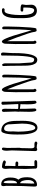

<svg xmlns="http://www.w3.org/2000/svg" viewBox="1448 -2166 737 3673"><g transform="rotate(-90 1816.5 -329.5)"><path d="M256.8 -502Q256.8 -572.8 227.1 -622.1Q211.9 -647.5 185.8 -661.4Q159.7 -675.3 125.5 -675.3Q106.9 -675.3 99.9 -663.8Q92.8 -652.3 92.8 -629.9V-624.5L95.7 -599.6Q98.1 -580.1 98.1 -572.8Q98.1 -508.3 96.2 -414.6Q93.8 -296.4 93.8 -255.9Q93.8 -217.3 88.9 -149.4Q84 -81.5 84 -43Q84 -30.8 84.7 -23.9Q85.4 -17.1 88.4 -8.8Q93.8 9.8 115.2 9.8Q146.5 9.8 171.9 -0.5Q217.8 -19.5 241.7 -69.8Q262.7 -113.8 262.7 -175.8Q262.7 -237.8 252.9 -278.1Q243.2 -318.4 216.3 -344.2Q238.3 -375.5 247.6 -411.6Q256.8 -447.8 256.8 -502ZM158.7 -628.9Q199.7 -624 199.7 -494.1Q199.7 -374 147 -372.6V-521.5Q147 -603.5 158.7 -628.9ZM148.4 -314Q164.6 -310.5 176.3 -296.4Q187.5 -282.7 193.8 -265.4Q200.2 -248 204.1 -223.6Q207.5 -202.6 208.3 -187.7Q209 -172.9 209 -150.4Q209 -110.4 191.4 -79.3Q173.8 -48.3 141.6 -41V-85.9Q141.6 -87.4 141.1 -88.4Q140.6 -89.4 140.6 -90.8Q140.6 -103.5 142.6 -125Q144 -148.4 144 -162.6Q144 -249.5 148.4 -314Z M464.4 -660.2Q422.4 -660.2 422.4 -589.4Q422.4 -575.2 425.3 -547.4Q427.7 -515.6 427.7 -504.9Q427.7 -449.7 424.3 -358.9Q420.9 -268.1 420.9 -212.9Q420.9 -196.3 423.3 -148.9Q425.8 -101.1 425.8 -85L426.8 -64Q427.2 -54.7 427.2 -43.9V-17.6Q427.7 -4.9 438.2 4.2Q448.7 13.2 462.4 13.2H546.9Q564.9 13.2 577.4 5.9Q589.8 -1.5 589.8 -15.6Q589.8 -40 551.8 -40L510.7 -39.1L478 -37.6Q476.1 -37.6 476.1 -93.8Q476.1 -117.2 478.5 -184.6Q480.5 -238.8 480.5 -274.9Q480.5 -312.5 477.5 -350.6H502.9Q516.6 -348.6 531.2 -348.6Q544.9 -348.6 554 -356.7Q563 -364.7 563 -375.5Q563 -402.8 514.6 -402.8Q503.4 -402.8 495.1 -402.3L479 -401.4L476.1 -417Q476.1 -436 478.5 -488.8Q480.5 -531.2 480.5 -560.5Q480.5 -582.5 479 -603.5Q508.8 -599.6 554.7 -584.5Q567.4 -589.4 575.7 -597.4Q584 -605.5 584 -615.7Q584 -627.9 562.7 -637.9Q541.5 -647.9 512.5 -654.1Q483.4 -660.2 464.4 -660.2Z M825.7 -320.3Q825.7 -360.8 824.2 -440.4Q822.8 -520.5 822.8 -560.5Q822.8 -574.7 826.2 -598.6Q829.6 -622.6 829.6 -636.7Q829.6 -647 822 -654.3Q814.5 -661.6 804.2 -661.6Q769.5 -661.6 769.5 -566.9Q769.5 -535.6 775.4 -473.1V-465.8Q775.4 -385.7 769 -242.7Q762.7 -98.6 762.7 -19Q762.7 -6.8 771.2 3.4Q779.8 13.7 791 13.7Q809.6 13.7 825.2 4.4Q877.9 4.4 914.6 16.1Q926.8 14.6 935.8 7.3Q944.8 0 944.8 -10.3Q944.8 -39.6 891.1 -39.6Q877.4 -39.6 868.2 -39.1L849.6 -38.1Q815.9 -38.1 815.9 -106.9Q815.9 -140.6 817.9 -187Q819.8 -233.4 819.8 -266.1V-278.3Q819.8 -306.6 825.7 -320.3Z M1334.5 -478.5Q1328.6 -520.5 1314.7 -556.6Q1300.8 -592.8 1280.8 -617.7Q1259.3 -643.6 1227.1 -658.2Q1194.8 -672.9 1154.8 -672.9Q1141.1 -672.9 1129.9 -662.4Q1118.7 -651.9 1111.3 -631.8Q1102.5 -608.9 1097.2 -587.6Q1091.8 -566.4 1088.9 -539.1Q1085 -505.4 1083.3 -484.4Q1081.5 -463.4 1081.1 -436.5Q1080.6 -425.3 1080.6 -409.7Q1079.6 -374.5 1079.6 -366.7V-348.6Q1081.1 -348.6 1081.1 -343.8Q1081.1 -333.5 1080.6 -325.7Q1080.1 -317.9 1080.1 -305.7Q1080.1 -243.7 1088.4 -175.3Q1096.7 -101.6 1125 -42.5Q1138.2 -13.7 1160.2 2.4Q1182.1 18.6 1209 18.6Q1342.3 18.6 1342.3 -269L1341.3 -325.7L1340.3 -382.3V-389.6Q1340.3 -437.5 1334.5 -478.5ZM1275.4 -525.9V-508.3Q1275.4 -473.1 1282.2 -392.6Q1288.6 -317.9 1288.6 -275.4Q1288.6 -239.3 1284.2 -186.5Q1278.8 -127.4 1261.2 -77.1Q1252.4 -51.8 1237.5 -37.4Q1222.7 -22.9 1205.1 -22.9Q1189.9 -22.9 1177.5 -42.7Q1165 -62.5 1157.7 -97.2Q1142.1 -168 1138.2 -243.2Q1134.3 -314 1134.3 -350.1Q1134.3 -361.8 1136.7 -396Q1139.2 -430.2 1139.2 -442.4Q1139.2 -456.1 1138.7 -469.2Q1138.2 -482.4 1138.2 -501.5Q1138.2 -526.4 1140.1 -544.7Q1142.1 -563 1147.5 -581.1Q1158.7 -619.6 1192.9 -619.6Q1215.8 -619.6 1234.4 -606.7Q1252.9 -593.8 1263.7 -572Q1274.4 -550.3 1275.4 -525.9Z M1658.2 -222.2Q1658.2 -212.4 1657.7 -208L1657.2 -164.6Q1657.2 0 1691.4 0Q1705.6 0 1715.8 -8.3Q1726.1 -16.6 1726.1 -30.3L1716.8 -282.7Q1707 -539.1 1707 -662.1Q1706.5 -662.1 1697.8 -665.5Q1685.5 -670.9 1677.7 -670.9Q1666 -670.9 1657.5 -663.3Q1648.9 -655.8 1648.9 -644.5Q1648.9 -600.6 1655.8 -502.4Q1662.1 -411.6 1662.1 -360.4Q1662.1 -352.5 1659.7 -347.7H1623.5Q1586.4 -347.7 1568.8 -352.5Q1568.8 -403.3 1570.8 -477.5Q1572.8 -551.3 1572.8 -602.1Q1572.8 -661.6 1541 -661.6Q1529.3 -661.6 1521 -652.6Q1512.7 -643.6 1512.7 -631.8Q1512.7 -589.4 1516.1 -519Q1519.5 -448.7 1519.5 -406.2L1517.1 -366.7L1515.6 -347.7V-342.8Q1517.6 -336.9 1517.6 -321.8V-307.6Q1517.1 -300.3 1517.1 -290.5Q1517.1 -271 1515.6 -218.8Q1514.2 -166 1514.2 -138.2Q1514.2 -73.7 1522 -39.1Q1529.3 -2.4 1549.3 -2.4Q1562.5 -2.4 1570.1 -12.9Q1577.6 -23.4 1577.6 -38.6Q1577.6 -66.4 1574.7 -121.1Q1571.8 -176.3 1571.8 -203.1V-317.9Q1584.5 -316.9 1604 -313Q1625.5 -308.6 1636.2 -308.6Q1647 -308.6 1654.3 -310.5V-309.6Q1654.3 -308.1 1657.2 -305.2Q1660.2 -301.8 1660.2 -300.3Q1660.2 -296.4 1659.2 -280.8Q1658.7 -276.9 1658.7 -271.5V-267.6Z M2118.2 -208 2103.5 -259.3Q2072.8 -368.2 2049.1 -442.9Q2025.4 -517.6 1998 -580.6Q1962.9 -661.1 1939.5 -661.1Q1936 -661.1 1932.1 -658.7V-665Q1895.5 -638.2 1895.5 -591.3Q1895.5 -560.5 1892.6 -498Q1889.6 -436 1889.6 -404.8L1890.6 -233.4L1891.6 -62Q1891.6 -1 1924.3 -1Q1936.5 -1 1945.6 -10.3Q1954.6 -19.5 1954.6 -32.2Q1954.6 -38.6 1948.2 -48.8Q1944.3 -55.7 1944.3 -55.7V-559.1Q1967.3 -506.3 2010.5 -390.1Q2053.7 -273.9 2086.9 -173.3Q2120.1 -72.8 2120.1 -49.8V-47.4L2119.6 -45.4Q2122.1 -40 2125.5 -25.9Q2128.9 -10.3 2134.8 -3.7Q2140.6 2.9 2153.3 2.9Q2160.6 2.9 2188.5 -5.4Q2198.2 -21 2206.3 -116Q2214.4 -210.9 2219 -332Q2223.6 -453.1 2224.6 -541.5V-617.2Q2224.6 -633.8 2217.3 -645Q2210 -656.2 2196.3 -656.2Q2171.4 -656.2 2171.4 -626.5L2172.4 -612.8Q2172.9 -606.4 2172.9 -599.6Q2172.9 -304.2 2152.8 -92.3Q2145.5 -111.3 2118.2 -208Z M2637.7 -428.7Q2637.7 -433.6 2637.2 -437.5Q2636.7 -440.9 2636.7 -445.8Q2636.7 -457 2639.2 -487.8Q2641.1 -512.7 2641.1 -529.3Q2641.1 -547.9 2644.5 -579.1Q2647.9 -610.4 2647.9 -629.9Q2647.9 -641.6 2647 -653.3Q2645.5 -663.1 2637.7 -670.7Q2629.9 -678.2 2617.2 -678.2Q2601.6 -678.2 2595.7 -672.6Q2589.8 -667 2589.8 -654.8Q2589.8 -650.4 2590.3 -647V-638.2V-582Q2590.3 -44.4 2519 -44.4Q2455.6 -44.4 2455.6 -117.7Q2455.6 -150.9 2448.7 -223.6Q2441.4 -293.9 2441.4 -329.6V-601.6Q2441.4 -622.6 2432.1 -640.6Q2422.9 -658.7 2411.1 -658.7Q2398.9 -658.7 2389.6 -637.7L2391.6 -591.8Q2394 -529.3 2394 -494.6Q2394 -350.6 2396.5 -231Q2396.5 -170.9 2403.3 -120.6Q2407.2 -91.8 2415 -69.1Q2422.9 -46.4 2435.1 -25.9Q2446.8 -6.3 2465.8 4.4Q2484.9 15.1 2508.8 15.1Q2637.7 15.1 2637.7 -428.7Z M3039.1 -208 3024.4 -259.3Q2993.7 -368.2 2970 -442.9Q2946.3 -517.6 2918.9 -580.6Q2883.8 -661.1 2860.4 -661.1Q2856.9 -661.1 2853 -658.7V-665Q2816.4 -638.2 2816.4 -591.3Q2816.4 -560.5 2813.5 -498Q2810.5 -436 2810.5 -404.8L2811.5 -233.4L2812.5 -62Q2812.5 -1 2845.2 -1Q2857.4 -1 2866.5 -10.3Q2875.5 -19.5 2875.5 -32.2Q2875.5 -38.6 2869.1 -48.8Q2865.2 -55.7 2865.2 -55.7V-559.1Q2888.2 -506.3 2931.4 -390.1Q2974.6 -273.9 3007.8 -173.3Q3041 -72.8 3041 -49.8V-47.4L3040.5 -45.4Q3043 -40 3046.4 -25.9Q3049.8 -10.3 3055.7 -3.7Q3061.5 2.9 3074.2 2.9Q3081.5 2.9 3109.4 -5.4Q3119.1 -21 3127.2 -116Q3135.3 -210.9 3139.9 -332Q3144.5 -453.1 3145.5 -541.5V-617.2Q3145.5 -633.8 3138.2 -645Q3130.9 -656.2 3117.2 -656.2Q3092.3 -656.2 3092.3 -626.5L3093.3 -612.8Q3093.8 -606.4 3093.8 -599.6Q3093.8 -304.2 3073.7 -92.3Q3066.4 -111.3 3039.1 -208Z M3563 -94.7Q3563 -107.9 3560.5 -147.9Q3558.1 -188 3558.1 -200.7Q3558.1 -211.4 3563.5 -236.8Q3568.8 -262.2 3568.8 -273.4Q3568.8 -304.2 3479 -304.2H3465.3V-304.7Q3450.2 -304.7 3440.7 -297.1Q3431.2 -289.6 3431.2 -275.9Q3431.2 -252.9 3465.8 -252.9Q3472.2 -252.9 3476.6 -253.4H3485.4Q3501 -253.4 3508.8 -249.5V-203.6Q3508.8 -44.4 3460.4 -44.4Q3441.4 -44.4 3426.3 -54.7Q3411.1 -64.5 3401.4 -79.3Q3391.6 -94.2 3384.8 -118.2Q3377.4 -142.1 3373.8 -163.3Q3370.1 -184.6 3368.2 -213.9Q3365.2 -260.7 3365.2 -307.1Q3365.2 -350.1 3369.1 -407.7Q3374 -478.5 3390.6 -543Q3398.9 -574.7 3412.4 -593Q3425.8 -611.3 3442.9 -611.3L3453.1 -610.4Q3459.5 -608.9 3463.9 -608.9Q3476.6 -608.9 3486.1 -616.7Q3495.6 -624.5 3495.6 -635.7Q3495.6 -661.1 3453.1 -661.1Q3430.7 -661.1 3411.1 -654.3Q3391.6 -647.5 3377.4 -636Q3363.3 -624.5 3352.1 -606.9Q3340.3 -588.4 3333 -570.3Q3325.7 -552.2 3320.8 -527.8Q3315.4 -501 3312.5 -480.2Q3309.6 -459.5 3308.1 -433.1Q3305.7 -395.5 3305.7 -337.9V-298.3Q3305.7 -253.9 3306.2 -239.7Q3306.6 -213.9 3309.6 -178.5Q3312.5 -143.1 3317.4 -123Q3323.7 -96.2 3334.2 -70.1Q3344.7 -43.9 3357.9 -29.8Q3373.5 -13.2 3397 -2.7Q3420.4 7.8 3448.2 7.8Q3479.5 7.8 3505.6 -4.4Q3531.7 -16.6 3547.4 -39.8Q3563 -63 3563 -94.7Z"/></g></svg>

Font: Amatica SC
Style: Bold
Weight: 400
Designer: Vernon Adams, Ben Nathan
Foundry: newtypography
Version: Version 2.000